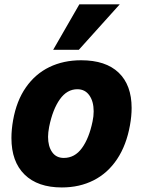

<svg xmlns="http://www.w3.org/2000/svg" viewBox="-20 -830 640 865"><path d="M31.5 -208Q31.5 -246 39 -288.5Q54.5 -376 96.8 -436.5Q139 -497 202.5 -527.8Q266 -558.5 345.5 -558.5Q456.5 -558.5 514.8 -502.5Q573 -446.5 573 -343.5Q573 -307 565.5 -265.5Q549.5 -176 507.5 -113Q465.5 -50 402 -17.8Q338.5 14.5 258.5 14.5Q150 14.5 90.8 -43.5Q31.5 -101.5 31.5 -208ZM397 -283Q402 -306 402 -328.5Q402 -373 382.5 -400.5Q363 -428 328.5 -428Q282 -428 249.8 -382.8Q217.5 -337.5 201.5 -259Q196.5 -232.5 196.5 -213.5Q196.5 -171 214.8 -144.8Q233 -118.5 267.5 -118.5Q317 -118.5 349.2 -163Q381.5 -207.5 397 -283ZM219.5 -605.5 337.5 -810.5H519.5L335 -605.5Z"/></svg>

Font: JuliaMono Black
Style: Italic
Weight: 900
Italic angle: -9°
Monospace: yes
Designer: cormullion
Foundry: corm
Version: Version 0.057; ttfautohint (v1.8.4)